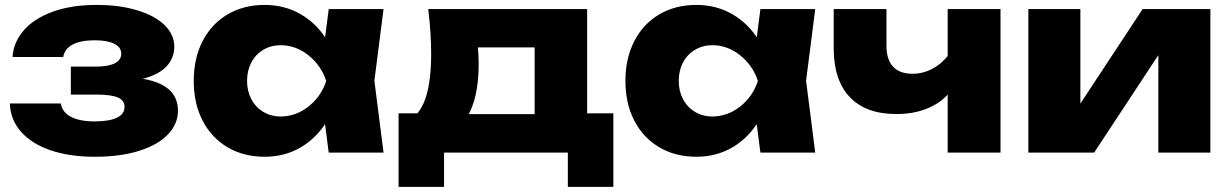

<svg xmlns="http://www.w3.org/2000/svg" viewBox="-20 -608 4898 765"><path d="M19.2 -195.7H222.5Q227.6 -161 262.4 -142.7Q297.2 -124.3 357 -124.3Q414.9 -124.3 445.5 -138.8Q476.2 -153.3 476.2 -182.3Q476.2 -208.2 449.3 -219.7Q422.4 -231.2 361.9 -231.2H262.3V-342.6H359.6Q411.6 -342.6 437.4 -355.8Q463.1 -369 463.1 -393.6Q463.1 -419.9 435.2 -433.7Q407.2 -447.5 357.1 -447.5Q301.6 -447.5 269.5 -430.5Q237.3 -413.5 231.9 -380.9H29.9Q33.6 -439.1 73.9 -486.2Q114.1 -533.2 188.7 -560.8Q263.3 -588.4 365.3 -588.4Q456.1 -588.4 526.5 -567.1Q597 -545.8 635.7 -508Q674.4 -470.2 674.4 -421.9Q674.4 -382.5 650.1 -351Q625.7 -319.5 571.3 -300.7Q516.9 -281.9 430.9 -282.5V-299.5Q557.2 -304.8 623.2 -271.5Q689.1 -238.1 689.1 -167.2Q689.1 -114.5 649.5 -72.8Q610 -31 535 -7.2Q460.1 16.6 357 16.6Q257.6 16.6 182.2 -9Q106.7 -34.6 64.1 -82.7Q21.6 -130.8 19.2 -195.7Z M1263.2 -205.5 1291.1 -285.6 1263.2 -364.7 1289.7 -571.8H1508.2L1471.7 -286.2L1508.2 0H1289.7ZM1034.2 16.6Q950.9 16.6 886.7 -21.2Q822.6 -59.1 787.2 -127.5Q751.9 -196 751.9 -285.6Q751.9 -375.2 787.2 -444Q822.6 -512.8 886.7 -550.6Q950.9 -588.4 1034.2 -588.4Q1114.2 -588.4 1178.5 -551.1Q1242.9 -513.8 1284.4 -445.5Q1326 -377.2 1338.2 -285.6Q1325 -194.6 1283.4 -126.4Q1241.9 -58.1 1178 -20.7Q1114.2 16.6 1034.2 16.6ZM1098.3 -143.9Q1158.5 -143.9 1208.8 -183.4Q1259.2 -222.9 1279.8 -285.6Q1259.2 -347.9 1208.7 -387.9Q1158.1 -427.9 1098.3 -427.9Q1060 -427.9 1029.2 -409.6Q998.4 -391.3 981.4 -359Q964.4 -326.7 964.4 -285.6Q964.4 -245.2 981.4 -212.9Q998.4 -180.6 1029.2 -162.3Q1060 -143.9 1098.3 -143.9Z M2423.8 136.5H2242.5V0H1749.3V136.5H1568.1V-156.5H1742L1780 -153.2H2194.3L2228.9 -156.5H2423.8ZM2319.4 -571.8V-38.6H2110.2V-515.6L2206.5 -419.2H1788.7L1866.8 -496.4Q1879.9 -458.9 1883.6 -425.1Q1887.2 -391.2 1887.2 -353.2Q1887.2 -215.3 1839.9 -139.7Q1792.6 -64 1706 -64L1620.5 -135.6Q1659.9 -163.4 1678.9 -227.6Q1697.9 -291.8 1697.9 -395.1Q1697.9 -475 1686.3 -571.8Z M2983.2 -205.5 3011.1 -285.6 2983.2 -364.7 3009.7 -571.8H3228.2L3191.7 -286.2L3228.2 0H3009.7ZM2754.2 16.6Q2670.9 16.6 2606.7 -21.2Q2542.6 -59.1 2507.2 -127.5Q2471.9 -196 2471.9 -285.6Q2471.9 -375.2 2507.2 -444Q2542.6 -512.8 2606.7 -550.6Q2670.9 -588.4 2754.2 -588.4Q2834.2 -588.4 2898.5 -551.1Q2962.9 -513.8 3004.4 -445.5Q3046 -377.2 3058.2 -285.6Q3045 -194.6 3003.4 -126.4Q2961.9 -58.1 2898 -20.7Q2834.2 16.6 2754.2 16.6ZM2818.3 -143.9Q2878.5 -143.9 2928.8 -183.4Q2979.2 -222.9 2999.8 -285.6Q2979.2 -347.9 2928.7 -387.9Q2878.1 -427.9 2818.3 -427.9Q2780 -427.9 2749.2 -409.6Q2718.4 -391.3 2701.4 -359Q2684.4 -326.7 2684.4 -285.6Q2684.4 -245.2 2701.4 -212.9Q2718.4 -180.6 2749.2 -162.3Q2780 -143.9 2818.3 -143.9Z M3301.8 -415.6V-571.8H3512V-425.1Q3512 -370.6 3538.4 -342.3Q3564.8 -314.1 3615.9 -314.1Q3663.5 -314.1 3706.1 -340.4Q3748.7 -366.8 3777.7 -416.9L3788.3 -283.3Q3763.7 -222.4 3700.5 -188Q3637.3 -153.6 3551.4 -153.6Q3430.2 -153.6 3366 -221Q3301.8 -288.4 3301.8 -415.6ZM3755.9 -571.8H3966.4V0H3755.9Z M4077.4 -571.8H4284.6V-115L4241.1 -129.2L4532.6 -571.8H4802.6V0H4595.3V-469.7L4639.2 -455.1L4339.5 0H4077.4Z"/></svg>

Font: Unbounded Variable
Style: Regular
Weight: 400
Designer: Luke Prowse, Jean-Baptiste Morizot, Fátima Lázaro, Florian Runge
Foundry: NaN
Version: Version 1.600;FEAKit 1.0